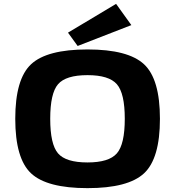

<svg xmlns="http://www.w3.org/2000/svg" viewBox="-20 -960 905 994"><path d="M660 -830 382 -722 332 -791 581 -940ZM141 -627.5Q223 -704 433 -704Q643 -704 725.5 -627.5Q808 -551 808 -345Q808 -139 725.5 -62.5Q643 14 433 14Q223 14 141 -62.5Q59 -139 59 -345Q59 -551 141 -627.5ZM433 -571Q321 -571 280.5 -524Q240 -477 240 -345Q240 -213 280.5 -166Q321 -119 433 -119Q544 -119 585 -166Q626 -213 626 -345Q626 -477 585 -524Q544 -571 433 -571Z"/></svg>

Font: Exo 2 Expanded
Style: Bold
Weight: 700
Width: 7
Designer: Natanael Gama
Version: Version 1.001;PS 001.001;hotconv 1.0.70;makeotf.lib2.5.58329